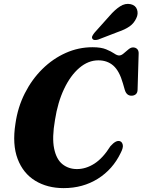

<svg xmlns="http://www.w3.org/2000/svg" viewBox="-20 -956 734 988"><path d="M598.5 -229Q608.5 -225 611.8 -210.5Q615 -196 601 -169Q560.5 -84.5 483.5 -36.2Q406.5 12 307.5 12Q223.5 12 161.2 -26Q99 -64 70.8 -138.2Q42.5 -212.5 59.5 -320Q71.5 -404.5 107.8 -476Q144 -547.5 198 -600.8Q252 -654 318 -683.5Q384 -713 456 -713Q500 -713 526 -702.2Q552 -691.5 567.2 -681Q582.5 -670.5 593 -670.5Q604 -670.5 616 -680.8Q628 -691 640.5 -701.5Q653 -712 664.5 -712Q677.5 -712 685.8 -703.8Q694 -695.5 693.5 -680.5L688 -495.5Q688 -479 679 -471.2Q670 -463.5 656.5 -463.5Q631 -463.5 622 -494L612.5 -527Q594.5 -590.5 563.5 -618Q532.5 -645.5 486 -645.5Q434 -645.5 388.2 -606.5Q342.5 -567.5 309.8 -498.5Q277 -429.5 263 -339Q247 -247.5 258.5 -191.8Q270 -136 301.5 -111Q333 -86 376 -86Q422 -86 465.8 -114Q509.5 -142 548 -203.5Q578 -237.5 598.5 -229ZM543.5 -874Q571 -906 597.8 -923.2Q624.5 -940.5 652.5 -934.5Q678 -928.5 685.2 -906.8Q692.5 -885 681.5 -862.5Q669.5 -836 646.5 -820Q623.5 -804 588 -792L485.5 -752.5Q476 -749.5 467.2 -750.2Q458.5 -751 455 -757.5Q451.5 -764 455.8 -772Q460 -780 467 -788.5Z"/></svg>

Font: Fraunces 72pt S050
Style: Bold Italic
Weight: 700
Italic angle: -16°
Version: Version 1.000; ttfautohint (v1.8.3)